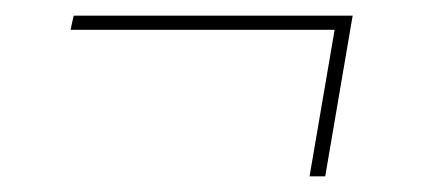

<svg xmlns="http://www.w3.org/2000/svg" viewBox="-20 -369 540 245"><path d="M375 -144 407 -331H70L74 -349H430L395 -144Z"/></svg>

Font: iosevka_custom_sans_ss08 Thin
Style: Italic
Weight: 100
Italic angle: -10°
Designer: Belleve Invis
Foundry: Belleve Invis
Version: Version 10.3.0; ttfautohint (v1.8.3)